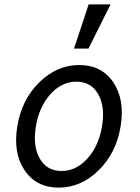

<svg xmlns="http://www.w3.org/2000/svg" viewBox="-20 -847 640 877"><path d="M430.5 -69Q350 10 248 10Q146 10 92.5 -69Q39 -148 59 -270Q79 -392 159.5 -471Q240 -550 342 -550Q444 -550 497.5 -471Q551 -392 531 -270Q511 -148 430.5 -69ZM161.5 -123Q194 -66 261 -66Q328 -66 379.5 -123Q431 -180 446 -270Q461 -360 428.5 -417Q396 -474 329 -474Q262 -474 210.5 -417Q159 -360 144 -270Q129 -180 161.5 -123ZM485 -827 384 -625H318L385 -827Z"/></svg>

Font: CommitMono
Style: Italic
Weight: 400
Monospace: yes
Designer: Eigil Nikolajsen
Foundry: Eigil Nikolajsen
Version: Version 1.143